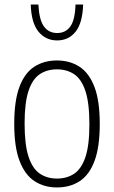

<svg xmlns="http://www.w3.org/2000/svg" viewBox="-20 -814 500 843"><path d="M230 9Q174 9 131.8 -18.5Q89.5 -46 66 -107.2Q42.5 -168.5 42.5 -270Q42.5 -372 65.5 -433Q88.5 -494 130.8 -521.2Q173 -548.5 230 -548.5Q286.5 -548.5 328.8 -521.2Q371 -494 394.5 -433Q418 -372 418 -270Q418 -168.5 395 -107.2Q372 -46 329.8 -18.5Q287.5 9 230 9ZM230 -30Q273.5 -30 305.5 -51.2Q337.5 -72.5 355 -124.2Q372.5 -176 372.5 -268Q372.5 -362 355 -414.5Q337.5 -467 305.5 -488.2Q273.5 -509.5 230 -509.5Q187 -509.5 155 -488.5Q123 -467.5 105.5 -415.8Q88 -364 88 -272Q88 -178 105.5 -125.5Q123 -73 155 -51.5Q187 -30 230 -30ZM231 -636.5Q180.5 -636.5 149 -675Q117.5 -713.5 115 -794H148.5Q152 -726.5 173 -697.8Q194 -669 231 -669Q268 -669 288.8 -697.8Q309.5 -726.5 311.5 -794H345Q342.5 -713 311.8 -674.8Q281 -636.5 231 -636.5Z"/></svg>

Font: Encode Sans Condensed ExtraLight
Style: Regular
Weight: 200
Width: 3
Designer: Multiple Designers
Foundry: Impallari Type
Version: Version 3.000; ttfautohint (v1.8.3) -l 8 -r 50 -G 200 -x 14 